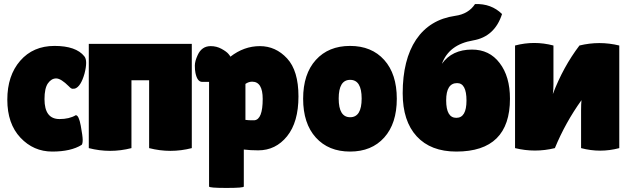

<svg xmlns="http://www.w3.org/2000/svg" viewBox="-20 -736 3077 945"><path d="M199 -248Q199 -150 273 -150Q321 -150 353 -169Q368 -169 377.5 -117.5Q387 -66 387 -47.5Q387 -29 382 -23Q329 10 237 10Q145 10 80.5 -58.5Q16 -127 16 -245.5Q16 -364 79.5 -437Q143 -510 248.5 -510Q354 -510 395 -459Q404 -448 404 -426.5Q404 -405 396 -374Q378 -310 349 -300Q345 -299 337.5 -299Q330 -299 319 -311Q280 -350 256.5 -350Q233 -350 216 -326Q199 -302 199 -248Z M924 -7Q819 20 714 -7V-341H627V-7Q522 20 417 -7V-520H924Z M1180 182Q1180 189 1094.5 189Q1009 189 1009 182V-333H975Q951 -333 942 -377Q939 -391 939 -413Q939 -435 953 -465Q973 -509 1017 -509Q1046 -509 1070.5 -495.5Q1095 -482 1104.5 -470.5Q1114 -459 1114 -457Q1181 -509 1259 -509Q1337 -509 1393 -448.5Q1449 -388 1449 -261.5Q1449 -135 1393 -65.5Q1337 4 1251 4Q1212 4 1180 0ZM1221 -334Q1204 -334 1188 -323V-146Q1205 -144 1215.5 -144Q1226 -144 1232 -144Q1273 -148 1273 -249Q1273 -334 1221 -334Z M1534.5 -59Q1472 -128 1472 -250Q1472 -372 1534.5 -441Q1597 -510 1703 -510Q1809 -510 1871 -441Q1933 -372 1933 -250Q1933 -128 1871 -59Q1809 10 1703 10Q1597 10 1534.5 -59ZM1703.5 -343Q1647 -343 1647 -251Q1647 -159 1703.5 -159Q1760 -159 1760 -251Q1760 -343 1703.5 -343Z M2439 -426Q2490 -360 2490 -250Q2490 10 2226 10Q2100 10 2031 -65Q1962 -140 1962 -277Q1962 -442 2028 -541Q2095 -640 2220 -658Q2286 -667 2318 -716Q2398 -719 2451 -667Q2415 -555 2308 -537Q2190 -517 2155 -422Q2205 -492 2303 -492Q2389 -492 2439 -426ZM2276 -241Q2276 -327 2230 -327Q2176 -327 2176 -242Q2176 -156 2226 -156Q2276 -156 2276 -241Z M3028 -7Q2934 18 2840 -7V-193Q2840 -224 2842 -243Q2763 -133 2711 -7Q2613 17 2515 -7V-512Q2609 -537 2704 -512V-322Q2704 -292 2701 -273Q2752 -407 2832 -512Q2930 -536 3028 -512Z"/></svg>

Font: Lilita One Rus
Style: Regular
Weight: 400
Designer: Juan Montoreano
Foundry: Juan Montoreano
Version: Version 1.002